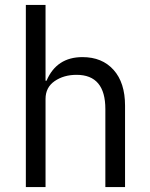

<svg xmlns="http://www.w3.org/2000/svg" viewBox="-20 -760 608 780"><path d="M85 0V-740H165V-432H169Q210 -528 315 -528Q395 -528 441.5 -476Q488 -424 488 -331V0H408V-317Q408 -456 291 -456Q239 -456 202 -430.5Q165 -405 165 -358V0Z"/></svg>

Font: Aneliza
Style: Regular
Weight: 400
Designer: Mike Abbink, Paul van der Laan, Pieter van Rosmalen
Foundry: Bold Monday
Version: Version 3.0